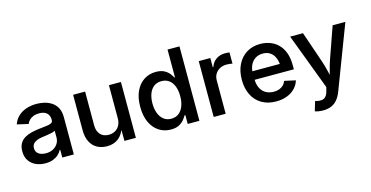

<svg xmlns="http://www.w3.org/2000/svg" viewBox="-89 -1167 3501 1813"><g transform="rotate(-15 1661.5 -260.0)"><path d="M222.7 11.7Q170.4 11.7 128.9 -7.3Q87.4 -26.4 63 -63.2Q38.6 -100.1 38.6 -153.8Q38.6 -200.2 56.2 -230.2Q73.7 -260.3 103.8 -278.1Q133.8 -295.9 171.1 -304.9Q208.5 -314 247.6 -318.4Q295.9 -323.7 325.7 -327.6Q355.5 -331.5 369.9 -340.1Q384.3 -348.6 384.3 -367.7V-370.1Q384.3 -398.9 372.8 -418.9Q361.3 -439 339.1 -449.5Q316.9 -460 284.2 -460Q250.5 -460 226.1 -449.7Q201.7 -439.5 186.3 -423.1Q170.9 -406.7 163.6 -388.2L54.2 -413.6Q71.8 -462.4 106 -492.9Q140.1 -523.4 186 -538.1Q231.9 -552.7 283.2 -552.7Q318.8 -552.7 356.9 -544.2Q395 -535.6 427.7 -514.9Q460.4 -494.1 481 -457.3Q501.5 -420.4 501.5 -363.8V0H388.7V-75.2H383.3Q372.1 -52.7 350.8 -33Q329.6 -13.2 297.9 -0.7Q266.1 11.7 222.7 11.7ZM250.5 -78.6Q292.5 -78.6 322.3 -95Q352.1 -111.3 368.4 -138.2Q384.8 -165 384.8 -196.3V-263.7Q378.4 -258.3 363 -253.7Q347.7 -249 327.9 -245.6Q308.1 -242.2 289.6 -239.7Q271 -237.3 258.3 -235.4Q229 -231.9 205.1 -222.7Q181.2 -213.4 167 -197Q152.8 -180.7 152.8 -153.8Q152.8 -128.9 165.5 -112.3Q178.2 -95.7 200.2 -87.2Q222.2 -78.6 250.5 -78.6Z M827.1 6.8Q771.5 6.8 729.2 -16.8Q687 -40.5 663.8 -86.7Q640.6 -132.8 640.6 -198.7V-545.9H757.8V-215.3Q757.8 -158.7 787.6 -126.2Q817.4 -93.8 869.1 -93.8Q904.3 -93.8 931.6 -109.1Q959 -124.5 974.9 -153.8Q990.7 -183.1 990.7 -224.1V-545.9H1107.9V0H996.1L995.1 -134.3H1005.4Q981.9 -61.5 936.5 -27.3Q891.1 6.8 827.1 6.8Z M1449.7 10.3Q1384.3 10.3 1333 -23.2Q1281.7 -56.6 1252.4 -119.6Q1223.1 -182.6 1223.1 -272Q1223.1 -361.8 1252.9 -424.6Q1282.7 -487.3 1334 -520Q1385.3 -552.7 1449.2 -552.7Q1499 -552.7 1530.3 -536.1Q1561.5 -519.5 1579.3 -497.1Q1597.2 -474.6 1606.4 -456.1H1612.3V-727.5H1729V0H1614.7V-85.9H1606.4Q1596.7 -67.4 1578.4 -44.9Q1560.1 -22.5 1529.1 -6.1Q1498 10.3 1449.7 10.3ZM1478.5 -87.4Q1522.5 -87.4 1552.7 -110.8Q1583 -134.3 1598.6 -176Q1614.3 -217.8 1614.3 -272.5Q1614.3 -327.6 1598.6 -368.4Q1583 -409.2 1552.7 -431.9Q1522.5 -454.6 1478.5 -454.6Q1433.6 -454.6 1403.3 -430.9Q1373 -407.2 1357.9 -366Q1342.8 -324.7 1342.8 -272.5Q1342.8 -219.7 1358.2 -178Q1373.5 -136.2 1404.1 -111.8Q1434.6 -87.4 1478.5 -87.4Z M1868.7 0V-545.9H1981.9V-456.5H1987.8Q2002.9 -502.4 2040 -527.8Q2077.1 -553.2 2124.5 -553.2Q2135.3 -553.2 2148.4 -552.5Q2161.6 -551.8 2170.4 -550.3V-440.4Q2163.6 -442.9 2146.5 -444.8Q2129.4 -446.8 2112.3 -446.8Q2076.2 -446.8 2047.4 -431.4Q2018.6 -416 2002.2 -388.9Q1985.8 -361.8 1985.8 -326.2V0Z M2478.5 11.2Q2397 11.2 2338.1 -23.4Q2279.3 -58.1 2247.6 -121.1Q2215.8 -184.1 2215.8 -269.5Q2215.8 -353.5 2247.1 -417.2Q2278.3 -481 2335.4 -516.8Q2392.6 -552.7 2469.7 -552.7Q2518.1 -552.7 2562.5 -537.1Q2606.9 -521.5 2641.6 -488.3Q2676.3 -455.1 2696.3 -402.8Q2716.3 -350.6 2716.3 -277.8V-238.8H2275.4V-322.3H2657.2L2602.5 -295.9Q2602.5 -344.2 2587.4 -380.9Q2572.3 -417.5 2543 -438Q2513.7 -458.5 2470.2 -458.5Q2426.3 -458.5 2395.5 -437.7Q2364.7 -417 2348.6 -382.3Q2332.5 -347.7 2332.5 -306.6V-249.5Q2332.5 -195.3 2350.8 -158.2Q2369.1 -121.1 2402.6 -102.1Q2436 -83 2480 -83Q2508.8 -83 2532.5 -91.3Q2556.2 -99.6 2573.2 -116.2Q2590.3 -132.8 2599.1 -157.2L2708 -133.3Q2694.8 -89.8 2663.3 -57.4Q2631.8 -24.9 2585 -6.8Q2538.1 11.2 2478.5 11.2Z M2804.7 195.3 2832.5 102.1 2846.2 106Q2874.5 113.3 2897 109.9Q2919.4 106.4 2935.1 89.6Q2950.7 72.8 2959 39.6L2968.8 2.4L2762.2 -545.9H2887.7L2991.7 -242.2Q3009.8 -189.9 3021.2 -138.4Q3032.7 -86.9 3046.4 -34.2H3013.2Q3027.3 -86.9 3040.3 -138.9Q3053.2 -190.9 3070.8 -242.2L3177.7 -545.9H3302.2L3066.4 72.8Q3049.8 116.7 3025.4 147Q3001 177.2 2966.3 192.6Q2931.6 208 2884.8 208Q2858.4 208 2837.2 204.1Q2815.9 200.2 2804.7 195.3Z"/></g></svg>

Font: Inter Cardless
Style: Medium
Weight: 500
Designer: Rasmus Andersson
Foundry: rsms
Version: Version 4.001;git-9221beed3